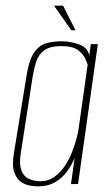

<svg xmlns="http://www.w3.org/2000/svg" viewBox="-20 -651 390 679"><path d="M113 8Q104 8 87 5.5Q70 3 54.5 -7.5Q39 -18 30.5 -41.5Q22 -65 29 -108L74 -384Q83 -441 101.5 -466.5Q120 -492 145 -498.5Q170 -505 198 -505Q228 -505 258.5 -494.5Q289 -484 296 -455L301 -495H326L256 0H231L244 -93Q236 -72 220 -48.5Q204 -25 178 -8.5Q152 8 113 8ZM122 -10Q151 -10 173 -26Q195 -42 210.5 -66Q226 -90 236 -116.5Q246 -143 251.5 -164.5Q257 -186 258 -196L290 -422Q288 -429 281 -444.5Q274 -460 255.5 -474Q237 -488 197 -488Q157 -488 136.5 -473Q116 -458 108 -433Q100 -408 95 -377L53 -106Q48 -72 54.5 -52Q61 -32 74 -23.5Q87 -15 100.5 -12.5Q114 -10 122 -10ZM232 -544 171 -631H203L247 -544Z"/></svg>

Font: Alumni Sans SC Thin
Style: Italic
Weight: 100
Italic angle: -8°
Designer: Robert E. Leuschke
Foundry: Robert E. Leuschke
Version: Version 1.016